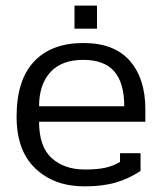

<svg xmlns="http://www.w3.org/2000/svg" viewBox="-20 -648 576 683"><path d="M245 -628H325V-546H245ZM39 -233Q39 -363 101 -429Q163 -495 277 -495Q386 -495 441.5 -432Q497 -369 497 -260V-215H119Q119 -126 164 -85.5Q209 -45 282 -45Q327 -45 355.5 -51.5Q384 -58 407 -72V-103H480V-40Q438 -12 391 1.5Q344 15 281 15Q173 15 106 -48.5Q39 -112 39 -233ZM422 -270Q422 -353 386.5 -394Q351 -435 276 -435Q199 -435 159 -391Q119 -347 119 -270Z"/></svg>

Font: Pridi Light
Style: Regular
Weight: 300
Designer: Katatrad Team
Foundry: CadsonDemak
Version: Version 1.003